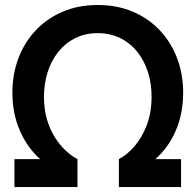

<svg xmlns="http://www.w3.org/2000/svg" viewBox="-20 -755 789 775"><path d="M292.7 0H38.3V-112.8H142Q89.8 -159.3 59.9 -228.3Q30 -297.3 30 -380.8Q30 -455.6 54.4 -520Q78.8 -584.5 124.3 -632.6Q169.8 -680.8 233.1 -707.8Q296.4 -734.8 374.7 -734.8Q452.9 -734.8 516.2 -707.8Q579.6 -680.8 625 -632.6Q670.5 -584.5 694.9 -520Q719.3 -455.6 719.3 -380.8Q719.3 -297.3 689.7 -228.3Q660.1 -159.3 607.3 -112.8H710.8V0H459.8L460 -112.8Q491.9 -129.2 522.1 -163.6Q552.2 -198.1 571.8 -248.3Q591.4 -298.6 591.8 -362.5Q592.2 -416.1 577.5 -462.9Q562.8 -509.8 534.4 -545.4Q506.1 -581 465.7 -601.1Q425.3 -621.2 374.7 -621.2Q324.2 -621.2 283.9 -601.2Q243.7 -581.2 215.4 -545.8Q187.1 -510.5 172.3 -463.8Q157.5 -417.2 157.5 -364.2Q157.5 -314.2 169.5 -273.2Q181.5 -232.3 201.5 -200.8Q221.5 -169.2 245.3 -147Q269.1 -124.9 292.7 -112.8Z"/></svg>

Font: Manrope Variable Light
Style: Regular
Weight: 200
Designer: Mikhail Sharanda
Foundry: Mikhail Sharanda
Version: Version 4.505